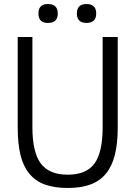

<svg xmlns="http://www.w3.org/2000/svg" viewBox="-20 -924 672 954"><path d="M218 -810Q171 -810 171 -857Q171 -904 218 -904Q267 -904 267 -857Q267 -810 218 -810ZM410 -810Q362 -810 362 -857Q362 -904 410 -904Q432 -904 445 -893Q458 -882 458 -857Q458 -832 445 -821Q432 -810 410 -810ZM316 10Q249 10 202 -7.5Q155 -25 125 -62Q95 -99 81.5 -155.5Q68 -212 68 -290V-740H141V-292Q141 -168 182.5 -112Q224 -56 316 -56Q409 -56 449.5 -111.5Q490 -167 490 -292V-740H565V-290Q565 -212 551 -155.5Q537 -99 507 -62Q477 -25 430 -7.5Q383 10 316 10Z"/></svg>

Font: Encode Sans Compressed
Style: Regular
Weight: 400
Designer: Pablo Impallari, Andres Torresi
Foundry: Pablo Impallari, Andres Torresi
Version: Version 1.000; ttfautohint (v1.00) -l 8 -r 50 -G 200 -x 14 -